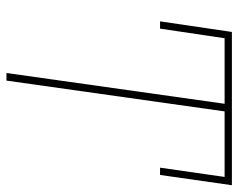

<svg xmlns="http://www.w3.org/2000/svg" viewBox="-90 -630 721 580"><g transform="rotate(90 270.0 -340.5)"><path d="M201 0 294 -659H96L67 -464H45L77 -681H540L509 -464H487L515 -659H317L224 0Z"/></g></svg>

Font: Fira Sans Thin
Style: Italic
Weight: 250
Italic angle: -8°
Designer: Carrois Corporate & Edenspiekermann AG
Foundry: Carrois Corporate GbR & Edenspiekermann AG
Version: Version 4.203